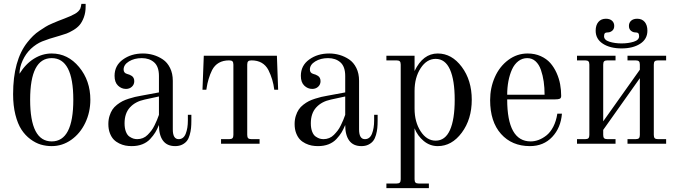

<svg xmlns="http://www.w3.org/2000/svg" viewBox="-20 -745 3510 995"><path d="M359.9 -228Q359.9 -443.8 248 -443.8Q136.2 -443.8 136.2 -228Q136.2 -12.2 248 -12.2Q359.9 -12.2 359.9 -228ZM248 -467.8Q331.5 -467.8 389.9 -397.5Q448.2 -327.1 448.2 -228Q448.2 -163.6 421.9 -108.4Q395.5 -53.2 349.4 -20.5Q303.2 12.2 248 12.2Q218.8 12.2 191.4 4.2Q164.1 -3.9 137.5 -23.7Q110.8 -43.5 91.3 -73.2Q71.8 -103 59.8 -150.4Q47.9 -197.8 47.9 -256.8Q47.9 -432.6 122.1 -525.9Q136.2 -543.9 151.4 -558.8Q166.5 -573.7 185.5 -586.2Q204.6 -598.6 216.3 -606.2Q228 -613.8 251.5 -623.8Q274.9 -633.8 281.7 -636.5Q288.6 -639.2 314 -648.9Q348.6 -662.1 368.4 -673.3Q388.2 -684.6 396 -700.2Q399.4 -709 401.9 -725.1H423.8V-710.9Q423.8 -680.2 414.6 -655.3Q405.3 -630.4 392.6 -615.5Q379.9 -600.6 359.6 -588.6Q339.4 -576.7 325 -571.3Q310.5 -565.9 290 -560.1Q229 -543 198.2 -530.3Q167.5 -517.6 140.1 -492.2Q113.3 -466.8 97.2 -431.2Q81.1 -395.5 81.1 -362.8Q112.3 -413.6 155.8 -440.7Q199.2 -467.8 248 -467.8Z M803.7 -245.1 729.5 -229Q681.2 -218.8 653.3 -188.2Q625.5 -157.7 625.5 -106Q625.5 -80.1 632.6 -62.3Q639.6 -44.4 651.1 -36.9Q662.6 -29.3 671.9 -26.6Q681.2 -23.9 691.4 -23.9Q706.5 -23.9 720.5 -29.5Q734.4 -35.2 745.1 -46.1Q755.9 -57.1 764.4 -68.1Q772.9 -79.1 781 -95.7Q789.1 -112.3 793.5 -123Q797.9 -133.8 803.7 -149.9ZM971.7 -149.9V-120.1Q971.7 -98.1 970 -81.1Q968.3 -64 963.1 -45.7Q958 -27.3 949 -15.4Q939.9 -3.4 924.3 4.4Q908.7 12.2 887.7 12.2Q845.7 12.2 824.7 -16.1Q803.7 -44.4 803.7 -97.2Q794.4 -74.7 784.4 -58.3Q774.4 -42 758.1 -24.4Q741.7 -6.8 717.5 2.7Q693.4 12.2 662.6 12.2Q646 12.2 630.1 9.3Q614.3 6.3 597.7 -1.7Q581.1 -9.8 569.1 -22.2Q557.1 -34.7 549.3 -55.2Q541.5 -75.7 541.5 -102.1Q541.5 -125 547.6 -144.3Q553.7 -163.6 562.7 -177.2Q571.8 -190.9 586.7 -202.4Q601.6 -213.9 615 -220.7Q628.4 -227.5 647.5 -233.6Q666.5 -239.7 679.7 -242.7Q692.9 -245.6 711.4 -249L803.7 -266.1V-351.1Q803.7 -399.9 778.8 -421.9Q753.9 -443.8 714.8 -443.8Q676.3 -443.8 648.4 -426.8Q620.6 -409.7 620.6 -384.8Q620.6 -366.7 638.7 -361.8Q646 -359.9 650.9 -357.9Q655.8 -356 662.4 -351.8Q668.9 -347.7 672.4 -340.6Q675.8 -333.5 675.8 -324.2Q675.8 -307.1 663.6 -295.7Q651.4 -284.2 632.8 -284.2Q609.4 -284.2 591.6 -301.3Q573.7 -318.4 573.7 -352.1Q573.7 -405.3 616.9 -436.5Q660.2 -467.8 720.7 -467.8Q748.5 -467.8 774.7 -460.2Q800.8 -452.6 824 -437Q847.2 -421.4 861.3 -392.8Q875.5 -364.3 875.5 -326.2V-74.2Q875.5 -23.9 905.8 -23.9Q931.2 -23.9 942.4 -52Q953.6 -80.1 953.6 -120.1V-149.9Z M1029.3 -279.8 1036.1 -456.1H1415L1421.4 -279.8H1401.4Q1395 -334 1371.1 -381.8Q1344.7 -432.1 1283.2 -432.1Q1271 -432.1 1266.1 -427.2Q1261.2 -422.4 1261.2 -410.2V-45.9Q1261.2 -33.7 1266.1 -28.8Q1271 -23.9 1283.2 -23.9H1325.2V0H1125.5V-23.9H1167.5Q1179.7 -23.9 1184.6 -28.8Q1189.5 -33.7 1189.5 -45.9V-410.2Q1189.5 -422.4 1184.6 -427.2Q1179.7 -432.1 1167.5 -432.1Q1105.5 -432.1 1079.1 -381.8Q1068.4 -360.4 1061 -335Q1053.7 -309.6 1051.8 -294.9L1049.3 -279.8Z M1769 -245.1 1694.8 -229Q1646.5 -218.8 1618.7 -188.2Q1590.8 -157.7 1590.8 -106Q1590.8 -80.1 1597.9 -62.3Q1605 -44.4 1616.5 -36.9Q1627.9 -29.3 1637.2 -26.6Q1646.5 -23.9 1656.7 -23.9Q1671.9 -23.9 1685.8 -29.5Q1699.7 -35.2 1710.4 -46.1Q1721.2 -57.1 1729.7 -68.1Q1738.3 -79.1 1746.3 -95.7Q1754.4 -112.3 1758.8 -123Q1763.2 -133.8 1769 -149.9ZM1937 -149.9V-120.1Q1937 -98.1 1935.3 -81.1Q1933.6 -64 1928.5 -45.7Q1923.3 -27.3 1914.3 -15.4Q1905.3 -3.4 1889.6 4.4Q1874 12.2 1853 12.2Q1811 12.2 1790 -16.1Q1769 -44.4 1769 -97.2Q1759.8 -74.7 1749.8 -58.3Q1739.7 -42 1723.4 -24.4Q1707 -6.8 1682.9 2.7Q1658.7 12.2 1627.9 12.2Q1611.3 12.2 1595.5 9.3Q1579.6 6.3 1563 -1.7Q1546.4 -9.8 1534.4 -22.2Q1522.5 -34.7 1514.6 -55.2Q1506.8 -75.7 1506.8 -102.1Q1506.8 -125 1512.9 -144.3Q1519 -163.6 1528.1 -177.2Q1537.1 -190.9 1552 -202.4Q1566.9 -213.9 1580.3 -220.7Q1593.8 -227.5 1612.8 -233.6Q1631.8 -239.7 1645 -242.7Q1658.2 -245.6 1676.8 -249L1769 -266.1V-351.1Q1769 -399.9 1744.1 -421.9Q1719.2 -443.8 1680.2 -443.8Q1641.6 -443.8 1613.8 -426.8Q1585.9 -409.7 1585.9 -384.8Q1585.9 -366.7 1604 -361.8Q1611.3 -359.9 1616.2 -357.9Q1621.1 -356 1627.7 -351.8Q1634.3 -347.7 1637.7 -340.6Q1641.1 -333.5 1641.1 -324.2Q1641.1 -307.1 1628.9 -295.7Q1616.7 -284.2 1598.1 -284.2Q1574.7 -284.2 1556.9 -301.3Q1539.1 -318.4 1539.1 -352.1Q1539.1 -405.3 1582.3 -436.5Q1625.5 -467.8 1686 -467.8Q1713.9 -467.8 1740 -460.2Q1766.1 -452.6 1789.3 -437Q1812.5 -421.4 1826.7 -392.8Q1840.8 -364.3 1840.8 -326.2V-74.2Q1840.8 -23.9 1871.1 -23.9Q1896.5 -23.9 1907.7 -52Q1918.9 -80.1 1918.9 -120.1V-149.9Z M2237.8 -439.9Q2191.4 -439.9 2159.9 -391.6Q2128.4 -343.3 2128.4 -273.9V-182.1Q2128.4 -112.8 2159.9 -64.5Q2191.4 -16.1 2237.8 -16.1Q2287.1 -16.1 2311.8 -71Q2336.4 -126 2336.4 -228Q2336.4 -330.1 2311.8 -385Q2287.1 -439.9 2237.8 -439.9ZM2248.5 -467.8Q2321.3 -467.8 2373 -398.4Q2424.8 -329.1 2424.8 -228Q2424.8 -127 2373 -57.4Q2321.3 12.2 2248.5 12.2Q2208 12.2 2175.8 -14.4Q2143.6 -41 2128.4 -80.1V184.1Q2128.4 196.3 2133.3 201.2Q2138.2 206.1 2150.4 206.1H2202.6V230H1982.4V206.1H2034.7Q2046.9 206.1 2051.8 201.2Q2056.6 196.3 2056.6 184.1V-410.2Q2056.6 -422.4 2051.8 -427.2Q2046.9 -432.1 2034.7 -432.1H1982.4V-456.1H2128.4V-377Q2171.9 -467.8 2248.5 -467.8Z M2712.4 -443.8Q2686.5 -443.8 2666 -428Q2645.5 -412.1 2633.3 -385Q2621.1 -357.9 2614.7 -324.5Q2608.4 -291 2608.4 -253.9H2802.2Q2802.2 -290.5 2797.6 -322.5Q2793 -354.5 2783.2 -382.8Q2773.4 -411.1 2755.4 -427.5Q2737.3 -443.8 2712.4 -443.8ZM2714.4 -467.8Q2752 -467.8 2782.2 -454.1Q2812.5 -440.4 2831.8 -418.5Q2851.1 -396.5 2864.3 -367.2Q2877.4 -337.9 2882.8 -308.3Q2888.2 -278.8 2888.2 -248Q2888.2 -236.8 2881.1 -233.4Q2874 -230 2856.9 -230H2608.4Q2608.4 -12.2 2730 -12.2Q2750.5 -12.2 2771 -19.8Q2791.5 -27.3 2811.8 -43.2Q2832 -59.1 2847.2 -88.1Q2862.3 -117.2 2868.2 -155.8H2892.1Q2886.2 -82.5 2841.6 -35.2Q2796.9 12.2 2726.1 12.2Q2632.8 12.2 2576.4 -51Q2520 -114.3 2520 -226.1Q2520 -290 2544.4 -345.2Q2568.8 -400.4 2614 -434.1Q2659.2 -467.8 2714.4 -467.8Z M2970.2 0V-23.9H3012.2Q3024.4 -23.9 3029.3 -28.8Q3034.2 -33.7 3034.2 -45.9V-410.2Q3034.2 -422.4 3029.3 -427.2Q3024.4 -432.1 3012.2 -432.1H2970.2V-456.1H3169.9V-432.1H3127.9Q3115.7 -432.1 3110.8 -427.2Q3106 -422.4 3106 -410.2V-116.2L3295.9 -383.8V-410.2Q3295.9 -422.4 3291 -427.2Q3286.1 -432.1 3273.9 -432.1H3231.9V-456.1H3432.1V-432.1H3390.1Q3377.9 -432.1 3373 -427.2Q3368.2 -422.4 3368.2 -410.2V-45.9Q3368.2 -33.7 3373 -28.8Q3377.9 -23.9 3390.1 -23.9H3432.1V0H3231.9V-23.9H3273.9Q3286.1 -23.9 3291 -28.8Q3295.9 -33.7 3295.9 -45.9V-339.8L3106 -71.8V-45.9Q3106 -33.7 3110.8 -28.8Q3115.7 -23.9 3127.9 -23.9H3169.9V0ZM3066.9 -585.9Q3066.9 -614.7 3081.1 -631.3Q3095.2 -647.9 3120.1 -647.9Q3140.1 -647.9 3151.6 -637.7Q3163.1 -627.4 3163.1 -610.8Q3163.1 -594.2 3152.6 -585.7Q3142.1 -577.1 3130.4 -577.1Q3119.6 -577.1 3115 -573Q3110.4 -568.8 3110.4 -557.1Q3110.4 -537.6 3138.2 -528.8Q3166 -520 3201.2 -520Q3236.3 -520 3264.2 -528.8Q3292 -537.6 3292 -557.1Q3292 -568.8 3287.4 -573Q3282.7 -577.1 3272 -577.1Q3260.3 -577.1 3249.8 -585.7Q3239.3 -594.2 3239.3 -610.8Q3239.3 -627.4 3250.7 -637.7Q3262.2 -647.9 3282.2 -647.9Q3307.1 -647.9 3321 -631.3Q3335 -614.7 3335 -585.9Q3335 -542.5 3297.6 -518.3Q3260.3 -494.1 3201.2 -494.1Q3142.1 -494.1 3104.5 -518.3Q3066.9 -542.5 3066.9 -585.9Z"/></svg>

Font: Flanker Steampunk
Style: Regular
Weight: 400
Designer: Alexey Kryukov, Leonardo Di Lena
Foundry: Alexey Kryukov, Leonardo Di Lena
Version: 1.210